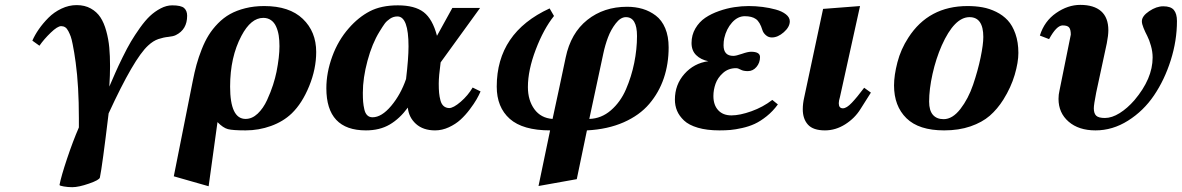

<svg xmlns="http://www.w3.org/2000/svg" viewBox="-20 -527 4887 794"><path d="M143.1 -337.9 113.8 -358.9Q124 -382.3 140.6 -406.2Q157.2 -430.2 180.2 -453.4Q203.1 -476.6 233.9 -491.2Q264.6 -505.9 296.9 -505.9Q330.6 -505.9 355.5 -491.9Q380.4 -478 395.3 -455.3Q410.2 -432.6 419.4 -398.9Q428.7 -365.2 431.9 -330.6Q435.1 -295.9 435.1 -252.9Q435.1 -217.3 432.1 -168.9Q447.3 -204.1 457.8 -228Q468.3 -252 487.1 -290.3Q505.9 -328.6 521.5 -355Q537.1 -381.3 558.8 -411.9Q580.6 -442.4 600.3 -460.9Q620.1 -479.5 644.3 -492.2Q668.5 -504.9 691.9 -504.9Q729 -504.9 741.5 -493.7Q753.9 -482.4 753.9 -461.9Q753.9 -404.8 707 -381.8Q696.3 -376.5 676.3 -374.5Q656.2 -372.6 635 -365.5Q613.8 -358.4 592.8 -338.9Q533.7 -285.2 429.2 -58.1Q402.8 161.1 393.1 207Q391.1 217.3 348.1 232.2Q305.2 247.1 278.8 247.1Q261.2 247.1 243.7 244.1Q226.1 241.2 226.1 237.8Q232.9 202.1 257.3 129.2Q281.7 56.2 306.2 0V-38.1Q306.2 -171.4 293 -268.1Q289.1 -295.4 286.9 -309.3Q284.7 -323.2 280.5 -344.2Q276.4 -365.2 272.5 -376Q268.6 -386.7 262.7 -398.2Q256.8 -409.7 249.5 -414.3Q242.2 -418.9 232.9 -418.9Q217.8 -418.9 189.7 -391.8Q161.6 -364.7 143.1 -337.9Z M1123.5 -230Q1135.7 -292 1135.7 -335.9Q1135.7 -360.4 1132.6 -380.4Q1129.4 -400.4 1121.8 -417.2Q1114.3 -434.1 1100.8 -443.6Q1087.4 -453.1 1068.8 -453.1Q1017.6 -453.1 978.5 -378.9Q931.6 -291 931.6 -168.9Q931.6 -35.2 995.6 -35.2Q1022.5 -35.2 1045.7 -57.1Q1068.8 -79.1 1084.5 -113.3Q1100.1 -147.5 1109.1 -175.8Q1118.2 -204.1 1123.5 -230ZM879.4 -22 842.8 243.2 698.7 202.1 776.9 -190.9Q784.2 -228.5 792.7 -259.5Q801.3 -290.5 814.2 -323.2Q827.1 -356 843 -381.6Q858.9 -407.2 881.6 -430.4Q904.3 -453.6 931.4 -468.8Q958.5 -483.9 994.4 -492.9Q1030.3 -502 1072.8 -502Q1176.8 -502 1232.2 -449Q1287.6 -396 1287.6 -312Q1287.6 -241.7 1258.5 -170.7Q1229.5 -99.6 1186.5 -58.1Q1151.4 -24.4 1100.8 -6.1Q1050.3 12.2 995.6 12.2Q942.9 12.2 922.9 7.1Q902.8 2 879.4 -22Z M1659.2 -200.2Q1669.4 -286.1 1669.4 -335Q1669.4 -459 1623.5 -459Q1606.9 -459 1593 -449.7Q1579.1 -440.4 1571 -429.4Q1563 -418.5 1549.3 -396Q1519 -347.2 1499.8 -275.9Q1480.5 -204.6 1480.5 -143.1Q1480.5 -121.1 1481.7 -106.2Q1482.9 -91.3 1486.6 -75Q1490.2 -58.6 1498.8 -50.3Q1507.3 -42 1520.5 -42Q1558.1 -42 1597.7 -89.1Q1637.2 -136.2 1659.2 -200.2ZM1837.4 -80.1Q1855 -80.1 1885.3 -106.2Q1915.5 -132.3 1934.6 -165L1967.3 -148.9Q1960.9 -133.8 1950.7 -116Q1940.4 -98.1 1922.6 -74.5Q1904.8 -50.8 1884.5 -32.2Q1864.3 -13.7 1836.2 -0.7Q1808.1 12.2 1779.3 12.2Q1730 12.2 1700.2 -14.6Q1670.4 -41.5 1666.5 -82Q1632.8 -36.1 1591.6 -12Q1550.3 12.2 1493.2 12.2Q1329.6 12.2 1329.6 -162.1Q1329.6 -226.6 1354 -293.5Q1378.4 -360.4 1422.4 -410.2Q1461.9 -455.6 1509 -480.2Q1556.2 -504.9 1625.5 -504.9Q1695.3 -504.9 1732.2 -476.6Q1769 -448.2 1787.1 -378.9L1850.6 -494.1H1965.3L1802.2 -269Q1794.4 -211.4 1794.4 -181.2Q1794.4 -158.2 1795.9 -142.6Q1797.4 -127 1801.5 -111.6Q1805.7 -96.2 1814.7 -88.4Q1823.7 -80.6 1837.4 -80.1Z M2417 -35.2Q2466.8 -36.6 2506.3 -70.8Q2545.9 -105 2568.6 -157.5Q2591.3 -210 2602.8 -266.8Q2614.3 -323.7 2614.3 -377.9Q2614.3 -456.1 2568.4 -456.1Q2546.4 -456.1 2526.4 -430.2Q2506.3 -404.3 2494.4 -372.6Q2482.4 -340.8 2475.1 -306.2ZM2271 -460.9Q2228 -407.2 2195.6 -322Q2163.1 -236.8 2163.1 -167Q2163.1 -112.3 2189.9 -75.4Q2216.8 -38.6 2265.1 -35.2Q2273.9 -73.7 2292.5 -162.4Q2311 -251 2319.3 -289.1Q2340.3 -390.1 2408.7 -444.6Q2477.1 -499 2573.2 -499Q2607.9 -499 2637.5 -490.2Q2667 -481.4 2691.9 -462.6Q2716.8 -443.8 2731 -410.2Q2745.1 -376.5 2745.1 -331.1Q2745.1 -262.7 2725.1 -203.6Q2705.1 -144.5 2665 -97.4Q2625 -50.3 2559.1 -21.2Q2493.2 7.8 2407.2 12.2L2365.2 213.9L2207 242.2L2254.9 12.2Q2142.1 12.2 2088.1 -35.6Q2034.2 -83.5 2034.2 -168.9Q2034.2 -391.6 2252.9 -492.2Z M2975.1 -369.1Q2972.2 -356 2972.2 -339.8Q2972.2 -295.9 3012.7 -295.9Q3023.9 -295.9 3048.3 -304.4Q3072.8 -313 3085.9 -313Q3123 -313 3123 -291Q3123 -267.6 3108.4 -250.2Q3093.8 -232.9 3072.8 -232.9Q3053.7 -232.9 3043 -239Q3032.2 -245.1 3023.9 -245.1Q2992.2 -245.1 2970 -225.3Q2947.8 -205.6 2939 -180.4Q2930.2 -155.3 2930.2 -129.9Q2930.2 -92.8 2950 -71.3Q2969.7 -49.8 3004.9 -49.8Q3039.6 -49.8 3087.4 -66.9Q3135.3 -84 3173.8 -113.8L3196.8 -95.2Q3176.3 -66.9 3150.6 -46.4Q3125 -25.9 3101.3 -14.9Q3077.6 -3.9 3049.1 2.4Q3020.5 8.8 3000 10.5Q2979.5 12.2 2955.1 12.2Q2903.3 12.2 2866 1.2Q2828.6 -9.8 2808.6 -28.8Q2788.6 -47.9 2779.8 -69.1Q2771 -90.3 2771 -115.2Q2771 -176.8 2810.3 -221.2Q2849.6 -265.6 2909.2 -273.9Q2877.9 -280.3 2858.9 -299.1Q2839.8 -317.9 2839.8 -349.1Q2839.8 -382.3 2855.7 -409.4Q2871.6 -436.5 2896.5 -453.4Q2921.4 -470.2 2953.6 -481.4Q2985.8 -492.7 3016.4 -497.3Q3046.9 -502 3076.2 -502Q3105 -502 3133.8 -498.3Q3162.6 -494.6 3188.2 -487.5Q3213.9 -480.5 3230 -467.8Q3246.1 -455.1 3246.1 -439Q3246.1 -415.5 3221.4 -393.8Q3196.8 -372.1 3171.9 -372.1Q3157.7 -372.1 3147 -381.6Q3136.2 -391.1 3132.8 -402.8Q3122.6 -436.5 3106 -448.2Q3089.4 -460 3060.1 -460Q3030.8 -460 3007.3 -433.8Q2983.9 -407.7 2975.1 -369.1Z M3453.6 -126Q3448.7 -109.9 3448.7 -100.1Q3448.7 -79.1 3465.8 -79.1Q3481 -79.1 3502.7 -102.1Q3524.4 -125 3553.7 -164.1L3581.5 -144L3538.6 -76.2Q3515.1 -38.1 3475.3 -12.9Q3435.5 12.2 3391.6 12.2Q3342.8 12.2 3321.3 -11.5Q3299.8 -35.2 3299.8 -75.2Q3299.8 -98.6 3305.7 -124L3383.8 -490.2L3536.6 -502Z M3822.3 -106.9Q3822.3 -70.3 3837.9 -52.2Q3853.5 -34.2 3882.3 -34.2Q3918.9 -34.2 3951.7 -76.4Q3984.4 -118.7 4004.2 -176.8Q4023.9 -234.9 4035.2 -289.1Q4046.4 -343.3 4046.4 -374Q4046.4 -456.1 3989.3 -456.1Q3926.8 -456.1 3874.5 -338.9Q3850.6 -284.7 3836.4 -221.2Q3822.3 -157.7 3822.3 -106.9ZM3677.2 -173.8Q3677.2 -215.3 3691.2 -269.3Q3705.1 -323.2 3736.3 -371.1Q3820.3 -502 3981.4 -502Q4014.2 -502 4043 -496.8Q4071.8 -491.7 4099.6 -478Q4127.4 -464.4 4147.2 -443.1Q4167 -421.9 4179.2 -387.2Q4191.4 -352.5 4191.4 -308.1Q4191.4 -269.5 4176.3 -217.8Q4161.1 -166 4129.4 -115.2Q4104.5 -75.7 4073 -48.3Q4041.5 -21 3993.4 -4.4Q3945.3 12.2 3884.3 12.2Q3779.8 12.2 3728.5 -38.1Q3677.2 -88.4 3677.2 -173.8Z M4374.5 -421.9Q4349.1 -421.9 4318.4 -365.2L4280.3 -379.9Q4298.8 -439.5 4347.4 -473.1Q4396 -506.8 4447.3 -506.8Q4503.9 -506.8 4533.7 -480.5Q4563.5 -454.1 4563.5 -401.9Q4563.5 -380.9 4557.1 -348.1L4513.2 -144Q4503.4 -94.2 4503.4 -79.1Q4503.4 -58.1 4513.2 -48.6Q4522.9 -39.1 4549.3 -39.1Q4578.1 -39.1 4610.1 -59.1Q4642.1 -79.1 4671.4 -112.8Q4746.6 -201.7 4746.6 -289.1Q4746.6 -313 4739.7 -337.4Q4732.9 -361.8 4724.4 -378.2Q4715.8 -394.5 4709 -411.4Q4702.1 -428.2 4702.1 -439Q4702.1 -460.4 4732.2 -480.7Q4762.2 -501 4790.5 -501Q4821.8 -501 4834.5 -485.6Q4847.2 -470.2 4847.2 -439.9Q4847.2 -358.9 4821.5 -277.8Q4795.9 -196.8 4752.4 -132.6Q4709 -68.4 4645 -28.1Q4581.1 12.2 4510.3 12.2Q4440.9 12.2 4399.2 -23.9Q4357.4 -60.1 4357.4 -118.2Q4357.4 -135.7 4361.3 -151.9L4408.2 -383.8Q4408.2 -405.3 4401.1 -413.6Q4394 -421.9 4374.5 -421.9Z"/></svg>

Font: Linguistics Pro
Style: Bold Italic
Weight: 700
Italic angle: -12°
Designer: Stefan Peev, Context Ltd
Foundry: Stefan Peev, Context Ltd
Version: Version 001.000